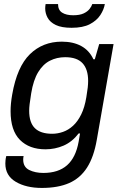

<svg xmlns="http://www.w3.org/2000/svg" viewBox="-20 -743 596 945"><path d="M185.8 182Q108.5 182 57.4 151.7Q6.3 121.4 6.3 62Q6.3 55.5 7.1 46.3Q7.8 37.1 10.8 25H96.2Q94.2 34.2 94.2 42.4Q94.2 78.9 123.6 93.6Q153.1 108.2 193.5 108.2Q267.2 108.2 310.2 70.2Q353.2 32.1 367.1 -46.1Q369.1 -57.4 370.8 -67.7Q372.5 -78 373.9 -86.2H367Q335.2 -44.6 292.9 -26.3Q250.6 -8.1 203.7 -8.1Q124.3 -8.1 78.2 -54.4Q32.1 -100.7 32.1 -195.9Q32.1 -214.3 34 -234.5Q36 -254.6 40 -277.6Q63.9 -414.6 127.3 -476.3Q190.6 -538 284.1 -538Q340 -538 379.6 -516.6Q419.2 -495.2 439.7 -451.4H446.7L468.2 -526H538.9L456.5 -55.4Q441.9 29.5 408.5 81.7Q375.1 133.9 320.4 158Q265.6 182 185.8 182ZM236.9 -84.6Q263.6 -84.6 290.2 -93.9Q316.8 -103.2 339.6 -124.1Q362.5 -145 379.6 -179.7Q396.7 -214.3 405 -265Q409.9 -294.5 411.9 -312.4Q413.8 -330.4 413.8 -344.6Q413.8 -401.8 386.4 -431.7Q359 -461.5 300.8 -461.5Q259.8 -461.5 225.9 -444.3Q191.9 -427.2 168.1 -388.2Q144.2 -349.2 133.5 -283.5Q128.1 -249.6 125.9 -231.2Q123.6 -212.7 123.6 -197.8Q123.6 -139.9 151.5 -112.3Q179.4 -84.6 236.9 -84.6ZM332.5 -606.2Q283.2 -606.2 254.7 -619.9Q226.3 -633.6 214.4 -655.6Q202.5 -677.6 202.5 -701.4Q202.5 -706.9 203 -712.2Q203.5 -717.5 204.5 -723H265.7Q265.7 -693.4 285.9 -680.7Q306.1 -667.9 340.1 -667.9Q372.5 -667.9 391.9 -677.1Q411.2 -686.2 421.2 -699.4Q431.2 -712.5 434.2 -723H496Q491.4 -695.7 473.7 -668.7Q455.9 -641.6 422 -623.9Q388 -606.2 332.5 -606.2Z"/></svg>

Font: Archivo Variable SemiBold
Style: Italic
Weight: 600
Italic angle: -10°
Designer: Hector Gatti
Foundry: Omnibus-Type
Version: Version 2.001